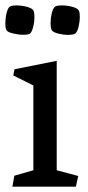

<svg xmlns="http://www.w3.org/2000/svg" viewBox="-20 -699 328 719"><path d="M105 -61.5V-378.9L29.8 -416.5L34.2 -439.5L192.4 -471.2V-61.5L272.9 -40L264.2 0H26.4L33.7 -41ZM0 -611.8Q0 -630.9 4.4 -649.2Q8.8 -667.5 15.6 -673.3Q21.5 -678.7 41.5 -678.7Q60.1 -678.7 78.6 -674.1Q97.2 -669.4 103.5 -662.1Q108.9 -656.2 108.9 -635.7Q108.9 -617.2 104.2 -598.4Q99.6 -579.6 92.8 -573.7Q86.4 -568.8 67.9 -568.8Q49.3 -568.8 29.8 -573.5Q10.3 -578.1 5.4 -584.5Q0 -591.3 0 -611.8ZM169.4 -612.3Q169.4 -630.9 173.8 -649.2Q178.2 -667.5 185.1 -673.3Q190.9 -678.7 211.4 -678.7Q230 -678.7 248.5 -674.1Q267.1 -669.4 273.4 -662.1Q278.8 -656.7 278.8 -636.2Q278.8 -617.7 274.2 -598.6Q269.5 -579.6 262.2 -573.7Q254.4 -568.4 234.9 -568.4Q216.8 -568.4 198.7 -573Q180.7 -577.6 174.8 -584.5Q169.4 -591.3 169.4 -612.3Z"/></svg>

Font: Vesper Libre
Style: Regular
Weight: 400
Designer: Robert Keller & Kimya Gandhi
Foundry: Mota Italic
Version: Version 1.058